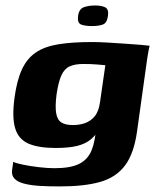

<svg xmlns="http://www.w3.org/2000/svg" viewBox="-20 -553 572 693"><path d="M195.8 119.9Q153.5 119.9 120.7 117.8Q87.9 115.6 65.3 109.3Q42.8 103.1 32 91.4Q21.2 79.7 23.6 60.8Q24.6 55.4 25.8 45.3Q27 35.3 27.7 31.2Q37.5 36.1 63.2 41.4Q88.9 46.7 120.3 50.4Q151.7 54.1 176.6 54.1Q234.2 54.1 265.7 38.5Q297.2 22.9 310.9 -11.3Q324.5 -45.6 327.4 -100.1L344.2 -98.3Q329.2 -67.8 308.8 -50.7Q288.4 -33.6 257.9 -26.2Q227.4 -18.9 181 -18.9Q119.1 -18.9 82.9 -34.6Q46.7 -50.3 34.8 -89.8Q22.8 -129.2 32.4 -200.2Q40.7 -262.1 58.8 -301.6Q76.8 -341.1 108.5 -363Q140.2 -384.9 190.1 -393.1Q240 -401.3 313.1 -401.3Q334.8 -401.3 366.5 -399.5Q398.2 -397.6 430.5 -395.4Q462.8 -393.2 487.4 -391.2Q512 -389.2 520.3 -387.9Q519 -385.3 516.9 -374.1Q514.7 -362.9 512.4 -348.4Q510.1 -333.8 508.1 -318.5L474.8 -79.8Q463.7 1.1 431.2 44.3Q398.8 87.4 341.4 103.7Q284 119.9 195.8 119.9ZM243.4 -101.6Q265.7 -101.6 286 -108.3Q306.3 -115.1 321.4 -132.8Q336.4 -150.6 341 -184.2L360.2 -317.6Q353 -318.6 329.9 -320.3Q306.8 -322.1 280.6 -322.1Q250.2 -322.1 231.3 -313.4Q212.3 -304.8 201.5 -280.9Q190.6 -257 184 -211.1Q178.5 -167.2 182.9 -143.4Q187.3 -119.5 202.2 -110.5Q217.1 -101.6 243.4 -101.6ZM311.3 -458.9Q287.3 -458.9 272.9 -464.4Q258.4 -470 261.8 -495.7Q265.2 -520.6 282.5 -526.9Q299.8 -533.2 323.5 -533.2Q346.9 -533.2 360 -526.4Q373.1 -519.6 369.7 -495.7Q366.3 -470 351.1 -464.4Q335.8 -458.9 311.3 -458.9Z"/></svg>

Font: Genos Thin
Style: Italic
Weight: 100
Italic angle: -8°
Designer: Robert E. Leuschke
Foundry: Robert E. Leuschke
Version: Version 1.010